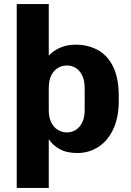

<svg xmlns="http://www.w3.org/2000/svg" viewBox="-20 -740 641 941"><path d="M62 181V-720H219V-467.5Q241.5 -491.5 274.8 -506.2Q308 -521 351 -521Q411 -521 458.8 -495.2Q506.5 -469.5 534.2 -413.8Q562 -358 562 -268V-247Q562 -162 534 -104.5Q506 -47 460 -18.5Q414 10 359.5 10Q306.5 10 272 -9.5Q237.5 -29 219 -58V181ZM308 -91Q333 -91 352.5 -104Q372 -117 383.5 -141.2Q395 -165.5 395 -199V-306.5Q395 -344 383.5 -368.8Q372 -393.5 352.5 -406.2Q333 -419 308 -419Q283.5 -419 263 -406.5Q242.5 -394 230.8 -369.5Q219 -345 219 -307V-199Q219 -165 230.8 -140.8Q242.5 -116.5 263 -103.8Q283.5 -91 308 -91Z"/></svg>

Font: Chivo Medium
Style: Regular
Weight: 500
Designer: Hector Gatti
Foundry: Omnibus-Type
Version: Version 2.002